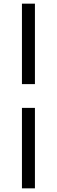

<svg xmlns="http://www.w3.org/2000/svg" viewBox="-20 -810 311 1050"><path d="M100 -350H171V-790H100ZM100 220H171V-220H100Z"/></svg>

Font: HB Figtree Prototype
Style: Regular
Weight: 400
Designer: Alfredo Marco Pradil
Foundry: Hanken Design Co.®
Version: Version 1.002;Glyphs 3.2 (3228)